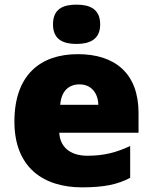

<svg xmlns="http://www.w3.org/2000/svg" viewBox="-20 -889 658 826"><path d="M309 -869C253 -869 208 -852 208 -784C208 -718 253 -700 309 -700C364 -700 411 -718 411 -784C411 -852 364 -869 309 -869ZM315 -656C152 -656 42 -565 42 -366C42 -169 166 -83 333 -83C429 -83 487 -96 540 -124V-261C479 -232 425 -219 356 -219C278 -219 238 -260 235 -318H576V-403C576 -572 476 -656 315 -656ZM322 -526C374 -526 402 -487 403 -438H239C244 -499 277 -526 322 -526Z"/></svg>

Font: Noto Sans Telugu UI Black
Style: Regular
Weight: 900
Designer: Jelle Bosma - Monotype Design Team
Foundry: Monotype Imaging Inc.
Version: Version 2.005